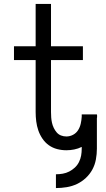

<svg xmlns="http://www.w3.org/2000/svg" viewBox="-20 -755 540 975"><path d="M264 200V130Q281 130 298.5 127Q316 124 331.5 116Q347 108 360 96Q373 84 381 68Q389 52 392 35Q395 18 395 0V-9Q395 -9 395 -9Q395 -9 395 -9Q377 0 357 4Q337 8 317 8Q293 8 270 2Q247 -4 228 -17.5Q209 -31 195.5 -51Q182 -71 174.5 -93Q167 -115 164 -138.5Q161 -162 161 -186V-450H51V-520H161V-735H239V-520H401V-450H239V-186Q239 -172 240 -158.5Q241 -145 244 -131.5Q247 -118 253 -105.5Q259 -93 268 -82.5Q277 -72 290 -67Q303 -62 317 -62Q335 -62 351 -70.5Q367 -79 376.5 -94Q386 -109 390 -127Q394 -145 395 -162V-174H472Q473 -172 473 -169.5Q473 -167 473 -164Q473 -162 473 -159.5Q473 -157 472 -155V0Q472 27 467 54.5Q462 82 449 106Q436 130 415.5 149Q395 168 370.5 179.5Q346 191 318.5 195.5Q291 200 264 200Z"/></svg>

Font: Iosevka Slab
Style: Regular
Weight: 400
Monospace: yes
Designer: Belleve Invis
Foundry: Belleve Invis
Version: Version 11.2.4; ttfautohint (v1.8.3)